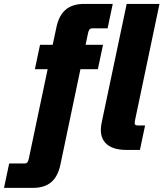

<svg xmlns="http://www.w3.org/2000/svg" viewBox="-130 -752 820 963"><path d="M-109.9 190.4 -84 67.9H-8.3Q2.4 67.9 7.1 62.5Q11.7 57.1 14.6 43.5L108.9 -404.8H44.9L70.8 -527.3H134.3L152.8 -614.3Q165 -673.8 199 -703.1Q232.9 -732.4 292 -732.4H435.5L409.7 -609.9H334.5Q323.7 -609.9 319.1 -604.5Q314.5 -599.1 311.5 -585.4L299.3 -527.3H386.7L360.8 -404.8H273.4L173.3 72.3Q161.1 132.3 127.2 161.4Q93.3 190.4 34.2 190.4ZM504.9 0Q430.2 0 397.9 -36.1Q365.7 -72.3 380.4 -139.2L505.4 -732.4H669.9L547.4 -149.4Q543.9 -133.3 547.1 -127.9Q550.3 -122.6 564.9 -122.6H597.7L571.8 0Z"/></svg>

Font: Schibsted Grotesk ExtraBold
Style: Italic
Weight: 800
Italic angle: -12°
Designer: Bakken & Baeck AS, Henrik Kongsvoll
Foundry: Schibsted ASA
Version: Version 1.100; ttfautohint (v1.8.4.7-5d5b);gftools[0.9.25]